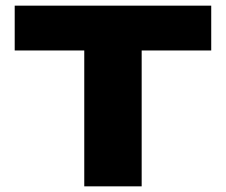

<svg xmlns="http://www.w3.org/2000/svg" viewBox="-20 -659 799 679"><path d="M278 0V-568H481V0ZM32 -480.5V-639H727V-480.5Z"/></svg>

Font: Anek Latin Expanded ExtraBold
Style: Regular
Weight: 800
Width: 7
Designer: Yesha Goshar
Foundry: Ek Type
Version: Version 1.003